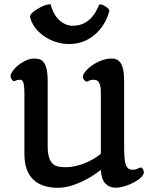

<svg xmlns="http://www.w3.org/2000/svg" viewBox="-20 -869 709 898"><path d="M29.3 0ZM94.2 -434.6Q94.2 -462.4 90.1 -479.2Q85.9 -496.1 73.2 -496.1Q64 -496.1 58.6 -494.1L46.9 -489.3Q43.5 -488.3 38.6 -493.2Q29.3 -503.4 29.3 -512Q29.3 -520.5 34.9 -530Q40.5 -539.6 52 -551.8Q63.5 -564 78.1 -573.2Q111.3 -595.2 138.2 -595.2Q165 -595.2 176.3 -585.9Q187.5 -576.7 193.4 -561.5Q203.1 -537.1 203.1 -487.8V-182.1Q203.1 -99.6 252.9 -89.8Q268.1 -86.9 288.8 -86.9Q309.6 -86.9 333.3 -92.3Q356.9 -97.7 378.4 -106.4Q419.9 -123.5 451.7 -149.9V-434.6Q451.7 -481 435.1 -491.7Q428.2 -496.1 417 -496.1Q405.8 -496.1 399.2 -492.7Q392.6 -489.3 388.4 -487.8Q384.3 -486.3 381.3 -488Q378.4 -489.7 375 -493.2Q367.7 -501.5 367.7 -509.8Q367.7 -518.1 373.8 -527.6Q379.9 -537.1 393.6 -549.6Q407.2 -562 424.8 -572.3Q464.4 -595.2 503.9 -595.2Q551.8 -595.2 558.6 -527.3Q560.5 -508.3 560.5 -487.8V-198.7Q560.5 -123.5 566.4 -105Q572.3 -86.4 580.6 -80.8Q588.9 -75.2 601.1 -75.2Q613.3 -75.2 621.1 -79.1L635.7 -85.4Q642.1 -86.9 647 -79.6Q657.2 -64.5 649.9 -52.2Q642.6 -40 627.2 -28.8Q611.8 -17.6 592.8 -9.3Q508.3 27.8 472.7 -10.7Q454.1 -30.8 451.7 -74.2Q379.9 -19 304.7 2Q277.3 9.3 247.3 9.3Q217.3 9.3 188.7 1Q160.2 -7.3 139.2 -25.9Q94.2 -65.4 94.2 -147.9ZM304.2 -663.1Q269 -663.1 238 -673.8Q207 -684.6 183.1 -702.1Q132.8 -738.3 120.6 -790Q119.1 -805.2 155.8 -827.6Q191.4 -849.1 216.8 -849.1Q233.4 -782.2 281.7 -757.8Q299.3 -748.5 319.3 -748.5Q339.4 -748.5 356 -753.4Q372.6 -758.3 388.2 -769.5Q422.4 -793.5 442.4 -844.7Q447.8 -852.5 463.9 -844.2Q494.6 -828.6 490.7 -815.4Q472.7 -749.5 423.3 -707Q372.1 -663.1 304.2 -663.1Z"/></svg>

Font: Quando
Style: Regular
Weight: 400
Version: Version 1.002